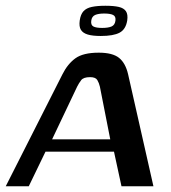

<svg xmlns="http://www.w3.org/2000/svg" viewBox="-40 -647 595 667"><path d="M-20 0 177 -389Q195 -425 222 -444.5Q249 -464 303 -464Q351 -464 373.5 -446Q396 -428 405 -389L493 0H382L356 -120H118L60 0ZM141 -163H343L307 -346Q304 -359 298 -369Q292 -379 273 -379Q250 -379 242 -368.5Q234 -358 228 -346ZM310 -522Q282 -522 265 -527Q248 -532 241 -543.5Q234 -555 237 -576Q240 -597 250 -608Q260 -619 279 -623Q298 -627 326 -627Q355 -627 372.5 -623Q390 -619 397.5 -608Q405 -597 402 -576Q397 -545 375.5 -533.5Q354 -522 310 -522ZM315 -550Q336 -550 347.5 -555Q359 -560 361 -575Q363 -590 353 -595Q343 -600 322 -600Q302 -600 290.5 -595Q279 -590 277 -575Q275 -560 284.5 -555Q294 -550 315 -550Z"/></svg>

Font: Genos Medium
Style: Italic
Weight: 500
Italic angle: -8°
Designer: Robert E. Leuschke
Foundry: Robert E. Leuschke
Version: Version 1.010